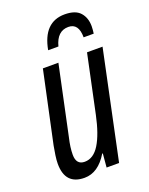

<svg xmlns="http://www.w3.org/2000/svg" viewBox="-141 -812 695 895"><g transform="rotate(-20 206.5 -364.0)"><path d="M121 10Q189 10 236 -68H239L233 0H295L408 -536H331L270 -248Q251 -158 221 -109Q191 -60 147 -60Q105 -60 105 -110Q105 -146 116 -192L189 -536H112L36 -181Q32 -160 28.5 -136Q25 -112 25 -94Q25 10 121 10ZM164 -607H215Q233 -677 289 -677Q340 -677 340 -607H390Q391 -615 392 -624Q393 -633 393 -643Q393 -685 369.5 -711.5Q346 -738 293 -738Q188 -738 164 -607Z"/></g></svg>

Font: Noto Sans UI Condensed
Style: Italic
Weight: 400
Width: 3
Italic angle: -12°
Designer: Monotype Design Team
Foundry: Monotype Imaging Inc.
Version: Version 1.901